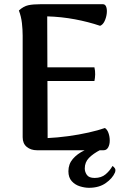

<svg xmlns="http://www.w3.org/2000/svg" viewBox="-20 -716 588 915"><path d="M156 0Q127 0 107.5 -16Q88 -32 88 -62V-546Q88 -575 84.5 -606Q81 -637 70 -666Q92 -686 114.5 -691Q137 -696 176 -696H470Q482 -696 486.5 -682.5Q491 -669 488.5 -650Q486 -631 478 -614.5Q470 -598 457 -593Q401 -612 337 -624Q273 -636 205 -638L207 -58Q252 -60 304 -67Q356 -74 402.5 -84.5Q449 -95 480 -106Q491 -99 497 -82Q503 -65 503 -46Q503 -27 495.5 -13.5Q488 0 474 0ZM184 -330V-395H430Q434 -378 433.5 -361Q433 -344 430 -330ZM404 179Q384 179 361 172Q338 165 322 147.5Q306 130 306 100Q306 66 327 41.5Q348 17 381.5 1Q415 -15 452 -24L459 -2Q424 16 404 36.5Q384 57 384 87Q384 103 394 117.5Q404 132 431 132Q463 132 483.5 114.5Q504 97 516 75Q524 80 528 87Q532 94 528 106Q516 134 484 156.5Q452 179 404 179Z"/></svg>

Font: Arima SemiBold
Style: Regular
Weight: 600
Designer: Joana Correia and Natanael Gama
Foundry: NDISCOVER
Version: Version 1.101;gftools[0.9.23]